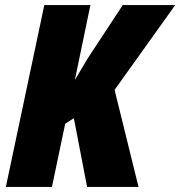

<svg xmlns="http://www.w3.org/2000/svg" viewBox="-20 -734 708 754"><path d="M184 0 236 -248 270 -270 322 0H524L430 -381L668 -714H462L324 -504L274 -420L335 -714H154L3 0Z"/></svg>

Font: Noto Sans Display SemiCondensed Black
Style: Italic
Weight: 900
Width: 4
Designer: Monotype Design team
Foundry: Monotype Imaging Inc.
Version: 1.000